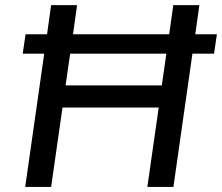

<svg xmlns="http://www.w3.org/2000/svg" viewBox="-20 -739 877 759"><path d="M182.1 0 227.1 -314H607.4L562.5 0H665.5L740.7 -526.9H826.2L837.4 -603.5H752L768.1 -718.8H665L648.9 -603.5H268.6L284.7 -718.8H182.1L166 -603.5H81.1L69.8 -526.9H154.8L79.6 0ZM257.3 -526.9H637.7L619.6 -401.4H239.3Z"/></svg>

Font: Winston
Style: Italic
Weight: 400
Italic angle: -8.13011°
Designer: Vernon Adams, Kim Jin-seong, David Berlow, Cristiano Sobral
Foundry: The Winston Project Authors
Version: Version 3.004